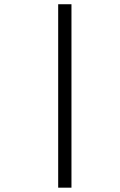

<svg xmlns="http://www.w3.org/2000/svg" viewBox="-20 -720 559 896"><path d="M251.5 155.8V-700.2H313.5V155.8Z"/></svg>

Font: Elstob 18pt
Style: Italic
Weight: 400
Italic angle: -20°
Designer: Peter S. Baker
Version: Version 1.015